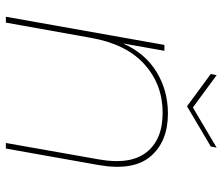

<svg xmlns="http://www.w3.org/2000/svg" viewBox="-72 -686 758 654"><g transform="rotate(90 307.0 -359.0)"><path d="M467 0 523 -317Q542 -423 499 -478.5Q456 -534 364 -534Q268 -534 199 -472Q130 -410 109 -290L57 0H37L133 -540H153L128 -399Q161 -474 224.5 -513Q288 -552 367 -552Q462 -552 512.5 -493Q563 -434 542 -315L486 0ZM346 -637 483 -718 479 -698 342 -617 232 -698 236 -718Z"/></g></svg>

Font: Poppins Thin
Style: Italic
Weight: 250
Italic angle: -10°
Designer: Ninad Kale (Devanagari), Jonny Pinhorn (Latin)
Foundry: Indian Type Foundry
Version: Version 3.200;PS 1.000;hotconv 16.6.54;makeotf.lib2.5.65590